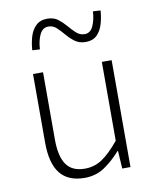

<svg xmlns="http://www.w3.org/2000/svg" viewBox="-82 -774 693 849"><g transform="rotate(-10 264.5 -349.0)"><path d="M230 12Q156 12 120 -33.5Q84 -79 84 -172V-480H129V-178Q129 -102 155 -65Q181 -28 238 -28Q281 -28 316 -51.5Q351 -75 393 -126V-480H437V0H400L395 -80H393Q357 -39 318.5 -13.5Q280 12 230 12ZM339 -579Q310 -579 290.5 -593.5Q271 -608 255 -627Q239 -646 223.5 -660.5Q208 -675 187 -675Q161 -675 148 -648Q135 -621 133 -582L99 -584Q101 -616 109.5 -644.5Q118 -673 137 -691.5Q156 -710 188 -710Q217 -710 236 -695.5Q255 -681 271 -662Q287 -643 303 -628.5Q319 -614 340 -614Q366 -614 378.5 -642Q391 -670 393 -707L427 -705Q425 -674 416.5 -645Q408 -616 389.5 -597.5Q371 -579 339 -579Z"/></g></svg>

Font: Mada Light
Style: Regular
Weight: 300
Designer: Khaled Hosny
Version: Version 1.5